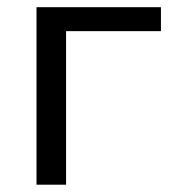

<svg xmlns="http://www.w3.org/2000/svg" viewBox="-20 -506 475 526"><path d="M80 0V-486.3H420.9V-420.7H161V0Z"/></svg>

Font: Nunito Sans 12pt ExtraLight
Style: Regular
Weight: 200
Designer: Vernon Adams
Foundry: Vernon Adams
Version: Version 3.101;gftools[0.9.27]